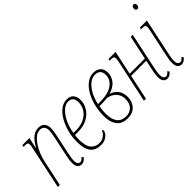

<svg xmlns="http://www.w3.org/2000/svg" viewBox="-26 -1307 1883 1883"><g transform="rotate(-45 916.0 -365.5)"><path d="M344 10Q319 10 302 -8Q285 -26 285 -69Q285 -96 290 -122.5Q295 -149 302 -183L335 -338Q343 -375 348 -405Q353 -435 353 -456Q353 -470 348 -485Q343 -500 329.5 -510.5Q316 -521 290 -521Q259 -521 230 -498Q201 -475 176 -438.5Q151 -402 133.5 -359Q116 -316 107 -276L48 0H20L112 -431Q121 -470 121 -486Q121 -505 111.5 -510.5Q102 -516 80 -516H60L64 -536H162L138 -425H142Q177 -489 215 -517.5Q253 -546 294 -546Q343 -546 362 -518.5Q381 -491 381 -456Q381 -434 376 -403.5Q371 -373 363 -338L330 -183Q323 -149 318 -122.5Q313 -96 313 -69Q313 -38 324 -26.5Q335 -15 348 -15Q370 -15 391 -44L406 -27Q392 -9 377 0.5Q362 10 344 10Z M611 10Q567 10 534 -7.5Q501 -25 483 -68Q465 -111 465 -185Q465 -247 481 -310Q497 -373 527 -427Q557 -481 598.5 -513.5Q640 -546 690 -546Q734 -546 758 -519Q782 -492 782 -444Q782 -393 754 -346.5Q726 -300 672 -270.5Q618 -241 540 -241H499Q498 -230 496.5 -213Q495 -196 495 -185Q495 -91 527.5 -53Q560 -15 615 -15Q653 -15 679.5 -36Q706 -57 720 -87Q730 -84 730 -72Q730 -59 716.5 -39.5Q703 -20 677 -5Q651 10 611 10ZM503 -266H540Q607 -266 654.5 -290.5Q702 -315 727 -355.5Q752 -396 752 -444Q752 -485 733 -503Q714 -521 685 -521Q644 -521 606 -485.5Q568 -450 540.5 -392Q513 -334 503 -266Z M983 10Q904 10 867 -39Q830 -88 830 -170Q830 -247 847.5 -315Q865 -383 896.5 -435Q928 -487 969 -516.5Q1010 -546 1058 -546Q1102 -546 1131.5 -521.5Q1161 -497 1161 -444Q1161 -394 1128.5 -351Q1096 -308 1025 -287Q1078 -269 1104 -231Q1130 -193 1130 -141Q1130 -74 1091 -32Q1052 10 983 10ZM1055 -521Q1015 -521 979 -492Q943 -463 915 -412.5Q887 -362 873 -296H897Q1016 -296 1073.5 -338Q1131 -380 1131 -442Q1131 -521 1055 -521ZM985 -15Q1038 -15 1069 -49Q1100 -83 1100 -141Q1100 -192 1068.5 -228.5Q1037 -265 978 -276Q955 -273 929 -272Q903 -271 868 -271Q863 -238 861.5 -214Q860 -190 860 -170Q860 -99 890.5 -57Q921 -15 985 -15Z M1534 10Q1509 10 1492 -8Q1475 -26 1475 -69Q1475 -95 1480 -122Q1485 -149 1492 -183L1509 -262H1299L1243 0H1215L1307 -431Q1311 -448 1313.5 -462.5Q1316 -477 1316 -486Q1316 -505 1306.5 -510.5Q1297 -516 1275 -516H1255L1259 -536H1357L1304 -287H1514L1567 -536H1595L1520 -183Q1513 -149 1508 -122Q1503 -95 1503 -69Q1503 -38 1514 -26.5Q1525 -15 1538 -15Q1560 -15 1581 -44L1596 -27Q1582 -9 1567 0.5Q1552 10 1534 10Z M1807 -681Q1797 -681 1790.5 -687.5Q1784 -694 1784 -707Q1784 -722 1790.5 -731.5Q1797 -741 1810 -741Q1818 -741 1825 -735Q1832 -729 1832 -715Q1832 -697 1824.5 -689Q1817 -681 1807 -681ZM1731 10Q1706 10 1689 -8Q1672 -26 1672 -69Q1672 -96 1677 -122.5Q1682 -149 1689 -183L1742 -431Q1746 -448 1748.5 -463Q1751 -478 1751 -486Q1751 -505 1741.5 -510.5Q1732 -516 1710 -516H1690L1694 -536H1792L1717 -183Q1710 -149 1705 -122.5Q1700 -96 1700 -69Q1700 -38 1711 -26.5Q1722 -15 1735 -15Q1757 -15 1778 -44L1793 -27Q1779 -9 1764 0.5Q1749 10 1731 10Z"/></g></svg>

Font: Noto Serif ExtraCondensed Thin
Style: Italic
Weight: 100
Width: 2
Italic angle: -12°
Designer: Monotype Design Team
Foundry: Monotype Imaging Inc.
Version: Version 2.013